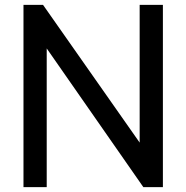

<svg xmlns="http://www.w3.org/2000/svg" viewBox="-20 -765 762 785"><path d="M551 -745H646V0H566L171 -567V0H76V-745H156L551 -182Z"/></svg>

Font: Plus Jakarta Display
Style: Regular
Weight: 400
Designer: Gumpita Rahayu
Foundry: Tokotype Studio
Version: Version 1.000;hotconv 1.0.109;makeotfexe 2.5.65596